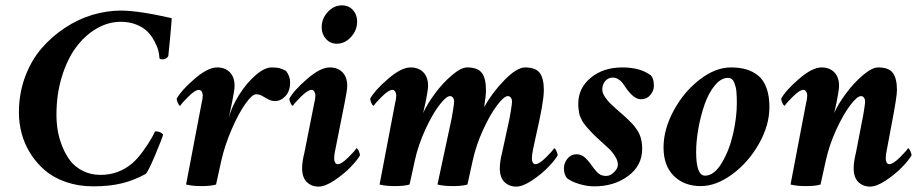

<svg xmlns="http://www.w3.org/2000/svg" viewBox="-20 -691 3458 719"><path d="M432.6 -609.4Q384.8 -609.4 340.8 -583.5Q296.9 -557.6 263.9 -512.7Q231 -467.8 211.2 -402.3Q191.4 -336.9 191.4 -261.7Q191.4 -232.9 196 -203.6Q200.7 -174.3 212.9 -143.6Q225.1 -112.8 242.9 -89.4Q260.7 -65.9 290.3 -51Q319.8 -36.1 356.4 -36.1Q423.3 -36.1 473.6 -78.1Q493.7 -94.7 514.9 -124Q536.1 -153.3 547.1 -172.9Q558.1 -192.4 560.5 -199.2Q580.6 -199.2 590.8 -187.5Q588.4 -175.3 560.8 -109.6Q533.2 -43.9 524.4 -39.1Q481.9 -15.6 436 -4.4Q390.1 6.8 329.1 6.8Q273.9 6.8 227.3 -9.3Q180.7 -25.4 148.7 -52.7Q116.7 -80.1 94.2 -115.7Q71.8 -151.4 61.3 -190.4Q50.8 -229.5 50.8 -269.5Q50.8 -340.3 73.7 -402.6Q96.7 -464.8 135.3 -509.5Q173.8 -554.2 223.4 -586.9Q272.9 -619.6 326.7 -635.5Q380.4 -651.4 432.6 -651.4Q498 -651.4 623 -623Q623 -615.2 617.4 -553.2Q611.8 -491.2 610.4 -482.4Q609.4 -477.5 603 -473.1Q596.7 -468.8 588.9 -468.8Q580.1 -468.8 577.1 -472.7Q576.7 -485.8 572.8 -501.5Q568.8 -517.1 558.3 -536.9Q547.9 -556.6 532.7 -572.3Q517.6 -587.9 491.5 -598.6Q465.3 -609.4 432.6 -609.4Z M997.1 -438.5Q1016.6 -438.5 1026.6 -435.8Q1036.6 -433.1 1050.8 -425.8Q1066.4 -406.2 1066.4 -382.8Q1066.4 -350.1 1049.1 -331.3Q1031.7 -312.5 1009.8 -312.5Q1001 -312.5 993.4 -315.2Q985.8 -317.9 976.1 -323.7Q966.3 -329.6 964.8 -330.1Q962.9 -331.1 959 -333.3Q955.1 -335.4 953.6 -335.9Q952.1 -336.4 948.2 -337.2Q944.3 -337.9 938.5 -337.9Q924.3 -337.9 898.9 -302.2Q873.5 -266.6 847.7 -207Q821.8 -147.5 808.6 -88.9L789.1 0Q769.5 5.9 734.4 5.9Q700.2 5.9 676.8 0L734.4 -301.8Q739.3 -321.3 739.3 -334Q739.3 -341.3 735.4 -347.9Q731.4 -354.5 724.6 -354.5Q710.9 -354.5 685.3 -329.1Q659.7 -303.7 655.3 -294.9Q650.9 -294.9 646.2 -305.2Q641.6 -315.4 641.6 -321.3Q657.7 -351.6 707.8 -395Q757.8 -438.5 793 -438.5Q822.8 -438.5 840.6 -420.4Q858.4 -402.3 858.4 -369.1Q858.4 -354.5 849.6 -310.5Q848.6 -305.2 845.2 -289.6Q841.8 -273.9 838.9 -260.7Q835.9 -247.6 835.9 -248Q847.7 -292 876 -336.7Q904.3 -381.3 937.7 -409.9Q971.2 -438.5 997.1 -438.5Z M1156.2 -301.8Q1161.1 -321.3 1161.1 -334Q1161.1 -341.3 1157.2 -347.9Q1153.3 -354.5 1146.5 -354.5Q1132.8 -354.5 1107.2 -329.1Q1081.5 -303.7 1077.1 -294.9Q1072.8 -294.9 1068.1 -305.2Q1063.5 -315.4 1063.5 -321.3Q1079.6 -351.6 1129.6 -395Q1179.7 -438.5 1214.8 -438.5Q1244.6 -438.5 1262.5 -420.4Q1280.3 -402.3 1280.3 -369.1Q1280.3 -354.5 1271.5 -310.5L1235.4 -128.9Q1231.4 -113.3 1231.4 -96.7Q1231.4 -88.9 1234.9 -82.5Q1238.3 -76.2 1245.1 -76.2Q1258.8 -76.2 1284.4 -101.6Q1310.1 -127 1314.5 -135.7Q1318.8 -135.7 1323.5 -125.5Q1328.1 -115.2 1328.1 -109.4Q1318.8 -92.3 1293 -65.4Q1267.1 -38.6 1232.2 -15.4Q1197.3 7.8 1172.9 7.8Q1146.5 7.8 1128.9 -9.3Q1111.3 -26.4 1111.3 -61.5Q1111.3 -85 1120.1 -120.1ZM1260.7 -670.9Q1285.6 -670.9 1301.5 -653.6Q1317.4 -636.2 1317.4 -610.4Q1317.4 -577.6 1294.4 -552.5Q1271.5 -527.3 1241.2 -527.3Q1216.8 -527.3 1200.7 -545.2Q1184.6 -563 1184.6 -588.9Q1184.6 -621.1 1207.3 -646Q1230 -670.9 1260.7 -670.9Z M1860.4 -120.1 1885.7 -236.3Q1888.2 -246.1 1892.8 -274.9Q1897.5 -303.7 1897.5 -310.5Q1897.5 -318.8 1893.3 -325Q1889.2 -331.1 1881.8 -331.1Q1867.7 -331.1 1841.8 -297.1Q1815.9 -263.2 1789.3 -205.3Q1762.7 -147.5 1750 -88.9L1730.5 0Q1710.9 5.9 1675.8 5.9Q1641.6 5.9 1618.2 0L1668.9 -236.3Q1671.4 -246.1 1676 -274.9Q1680.7 -303.7 1680.7 -310.5Q1680.7 -318.8 1676.5 -325Q1672.4 -331.1 1665 -331.1Q1650.9 -331.1 1625 -297.1Q1599.1 -263.2 1572.5 -205.3Q1545.9 -147.5 1533.2 -88.9L1513.7 0Q1494.1 5.9 1459 5.9Q1424.8 5.9 1401.4 0L1459 -301.8Q1463.9 -321.3 1463.9 -334Q1463.9 -341.3 1460 -347.9Q1456.1 -354.5 1449.2 -354.5Q1435.5 -354.5 1409.9 -329.1Q1384.3 -303.7 1379.9 -294.9Q1375.5 -294.9 1370.8 -305.2Q1366.2 -315.4 1366.2 -321.3Q1382.3 -351.6 1432.4 -395Q1482.4 -438.5 1517.6 -438.5Q1547.4 -438.5 1565.2 -420.4Q1583 -402.3 1583 -369.1Q1583 -354.5 1574.2 -310.5L1564.5 -267.6Q1579.6 -301.3 1608.9 -340.8Q1638.2 -380.4 1672.4 -409.4Q1706.5 -438.5 1729.5 -438.5Q1769 -438.5 1784.4 -418Q1799.8 -397.5 1799.8 -353.5Q1799.8 -331.1 1793 -290Q1822.8 -343.8 1869.1 -391.1Q1915.5 -438.5 1946.3 -438.5Q1985.8 -438.5 2001.2 -418Q2016.6 -397.5 2016.6 -353.5Q2016.6 -340.8 2014.2 -321.5Q2011.7 -302.2 2009 -287.6Q2006.3 -272.9 2002.2 -252.4Q1998 -231.9 1997.1 -227.5Q1995.1 -218.3 1986.8 -181.2Q1978.5 -144 1975.6 -128.9Q1971.7 -109.4 1971.7 -96.7Q1971.7 -88.9 1975.1 -82.5Q1978.5 -76.2 1985.4 -76.2Q1999 -76.2 2024.7 -101.6Q2050.3 -127 2054.7 -135.7Q2059.1 -135.7 2063.7 -125.5Q2068.4 -115.2 2068.4 -109.4Q2059.1 -92.3 2033.2 -65.4Q2007.3 -38.6 1972.4 -15.4Q1937.5 7.8 1913.1 7.8Q1886.7 7.8 1869.1 -9.3Q1851.6 -26.4 1851.6 -61.5Q1851.6 -85 1860.4 -120.1Z M2310.5 -438.5Q2378.9 -438.5 2418 -408.2Q2428.7 -396.5 2428.7 -369.1Q2428.7 -351.1 2415.3 -335.2Q2401.9 -319.3 2379.9 -319.3Q2353 -319.3 2322.3 -364.3Q2314.5 -376.5 2309.1 -382.8Q2303.7 -389.2 2294.7 -394.8Q2285.6 -400.4 2274.4 -400.4Q2257.8 -400.4 2246.6 -387.7Q2235.4 -375 2235.4 -355.5Q2235.4 -342.8 2245.8 -327.4Q2256.3 -312 2268.3 -300.5Q2280.3 -289.1 2300.8 -271.5Q2321.3 -253.9 2330.1 -245.1Q2343.3 -232.4 2349.4 -225.8Q2355.5 -219.2 2365.5 -204.6Q2375.5 -189.9 2380.1 -172.6Q2384.8 -155.3 2384.8 -133.8Q2384.8 -70.8 2332.3 -32Q2279.8 6.8 2206.1 6.8Q2177.7 6.8 2148.9 -2Q2120.1 -10.7 2103.5 -23.4Q2091.8 -37.6 2091.8 -60.5Q2091.8 -80.6 2105 -96.9Q2118.2 -113.3 2138.7 -113.3Q2155.8 -113.3 2168.7 -102.5Q2181.6 -91.8 2197.3 -69.3Q2211.4 -49.3 2222.2 -40.8Q2232.9 -32.2 2250 -32.2Q2265.6 -32.2 2279.8 -46.4Q2293.9 -60.5 2293.9 -74.2Q2293.9 -89.4 2283 -106.4Q2272 -123.5 2258.3 -136.2Q2244.6 -148.9 2224.4 -167.2Q2204.1 -185.5 2193.4 -197.3Q2191.9 -199.2 2184.6 -207Q2177.2 -214.8 2175.3 -217.3Q2173.3 -219.7 2167.7 -227.1Q2162.1 -234.4 2160.2 -238.5Q2158.2 -242.7 2154.3 -250.7Q2150.4 -258.8 2149.2 -265.6Q2147.9 -272.5 2146.7 -282.2Q2145.5 -292 2145.5 -302.7Q2145.5 -361.3 2192.4 -399.9Q2239.3 -438.5 2310.5 -438.5Z M2706.1 -399.4Q2680.2 -399.4 2657 -371.3Q2633.8 -343.3 2618.9 -300.8Q2604 -258.3 2595.5 -210.9Q2586.9 -163.6 2586.9 -122.1Q2586.9 -33.2 2620.1 -33.2Q2654.3 -33.2 2682.9 -80.8Q2711.4 -128.4 2725.3 -189.9Q2739.3 -251.5 2739.3 -304.7Q2739.3 -316.4 2739 -323.2Q2738.8 -330.1 2738 -343.3Q2737.3 -356.4 2735.1 -364.5Q2732.9 -372.6 2729.5 -381.6Q2726.1 -390.6 2720 -395Q2713.9 -399.4 2706.1 -399.4ZM2716.8 -438.5Q2749 -438.5 2773.9 -431.4Q2798.8 -424.3 2819.1 -408Q2839.4 -391.6 2850.3 -361.8Q2861.3 -332 2861.3 -290Q2861.3 -221.7 2821.8 -152.1Q2782.2 -82.5 2721.9 -38.3Q2661.6 5.9 2604.5 5.9Q2542 5.9 2503.4 -32.2Q2464.8 -70.3 2464.8 -138.7Q2464.8 -207 2503.2 -277.6Q2541.5 -348.1 2600.6 -393.3Q2659.7 -438.5 2716.8 -438.5Z M3113.3 -310.5Q3112.3 -305.2 3109.9 -294.4Q3107.4 -283.7 3105.5 -275.4Q3103.5 -267.1 3103.5 -267.6Q3118.7 -301.3 3147.9 -340.8Q3177.2 -380.4 3211.4 -409.4Q3245.6 -438.5 3268.6 -438.5Q3308.1 -438.5 3323.5 -418Q3338.9 -397.5 3338.9 -353.5Q3338.9 -329.1 3319.3 -227.5L3300.8 -128.9Q3296.9 -113.3 3296.9 -96.7Q3296.9 -88.9 3300.3 -82.5Q3303.7 -76.2 3310.5 -76.2Q3324.2 -76.2 3349.9 -101.6Q3375.5 -127 3379.9 -135.7Q3384.3 -135.7 3388.9 -125.5Q3393.6 -115.2 3393.6 -109.4Q3384.3 -92.3 3358.4 -65.4Q3332.5 -38.6 3297.6 -15.4Q3262.7 7.8 3238.3 7.8Q3211.9 7.8 3194.3 -9.3Q3176.8 -26.4 3176.8 -61.5Q3176.8 -85 3185.5 -120.1L3208 -236.3Q3210.4 -246.1 3215.1 -274.9Q3219.7 -303.7 3219.7 -310.5Q3219.7 -318.8 3215.6 -325Q3211.4 -331.1 3204.1 -331.1Q3189.9 -331.1 3164.1 -297.1Q3138.2 -263.2 3111.6 -205.3Q3085 -147.5 3072.3 -88.9L3052.7 0Q3033.2 5.9 2998 5.9Q2963.9 5.9 2940.4 0L2998 -301.8Q3002.9 -321.3 3002.9 -334Q3002.9 -341.3 2999 -347.9Q2995.1 -354.5 2988.3 -354.5Q2974.6 -354.5 2949 -329.1Q2923.3 -303.7 2918.9 -294.9Q2914.6 -294.9 2909.9 -305.2Q2905.3 -315.4 2905.3 -321.3Q2921.4 -351.6 2971.4 -395Q3021.5 -438.5 3056.6 -438.5Q3086.4 -438.5 3104.2 -420.4Q3122.1 -402.3 3122.1 -369.1Q3122.1 -354.5 3113.3 -310.5Z"/></svg>

Font: Crimson
Style: BoldItalic
Weight: 700
Italic angle: -11°
Version: Version 0.8